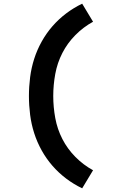

<svg xmlns="http://www.w3.org/2000/svg" viewBox="-20 -861 640 1042"><path d="M426 161Q380 139 339 108Q298 77 264.5 38.5Q231 0 206 -45Q181 -90 165.5 -138.5Q150 -187 143.5 -238Q137 -289 137 -340Q137 -391 143.5 -442Q150 -493 165.5 -541.5Q181 -590 206 -635Q231 -680 264.5 -718.5Q298 -757 339 -788Q380 -819 426 -841L485 -743Q432 -714 389 -670.5Q346 -627 318.5 -573.5Q291 -520 280 -460Q269 -400 269 -340Q269 -280 280 -220Q291 -160 318.5 -106.5Q346 -53 389 -9.5Q432 34 485 63Z"/></svg>

Font: Iosevka HT Extrabold Extended
Style: Regular
Weight: 800
Width: 7
Monospace: yes
Designer: Belleve Invis
Foundry: Belleve Invis
Version: Version 32.3.0; ttfautohint (v1.8.4)